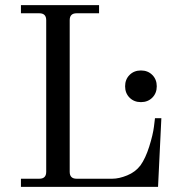

<svg xmlns="http://www.w3.org/2000/svg" viewBox="-20 -732 710 752"><path d="M532 -332Q505 -332 487.5 -349.5Q470 -367 470 -394Q470 -421 487.5 -438.5Q505 -456 532 -456Q559 -456 576.5 -438.5Q594 -421 594 -394Q594 -367 576.5 -349.5Q559 -332 532 -332ZM62 0V-32H134Q161 -32 161 -59V-653Q161 -680 134 -680H62V-712H368V-680H280Q253 -680 253 -653V-59Q253 -32 280 -32H420Q446 -32 478 -45Q510 -58 530 -84Q550 -112 564.5 -158Q579 -204 583 -236L587 -269H612L599 0Z"/></svg>

Font: Old Standard TT
Style: Regular
Weight: 400
Designer: Alexey Kryukov <alexios@thessalonica.org.ru>
Version: Version 1.0